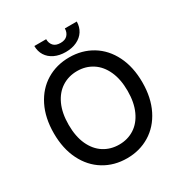

<svg xmlns="http://www.w3.org/2000/svg" viewBox="-202 -1038 1139 1198"><g transform="rotate(-30 367.5 -439.0)"><path d="M368.2 9.8Q275.9 9.8 203.4 -34.4Q130.9 -78.6 89.8 -160.9Q48.8 -243.2 48.8 -353.5Q48.8 -464.4 89.8 -546.6Q130.9 -628.9 203.4 -672.9Q275.9 -716.8 368.2 -716.8Q459.5 -716.8 532 -672.9Q604.5 -628.9 645.5 -546.6Q686.5 -464.4 686.5 -353.5Q686.5 -243.2 645.5 -160.9Q604.5 -78.6 532 -34.4Q459.5 9.8 368.2 9.8ZM368.2 -618.2Q306.6 -618.2 258.3 -587.4Q210 -556.6 182.6 -497.1Q155.3 -437.5 155.3 -353.5Q155.3 -269.5 182.6 -210Q210 -150.4 258.3 -119.6Q306.6 -88.9 368.2 -88.9Q429.2 -88.9 477.3 -119.6Q525.4 -150.4 552.7 -210.2Q580.1 -270 580.1 -353.5Q580.1 -437.5 552.7 -497.1Q525.4 -556.6 477.3 -587.4Q429.2 -618.2 368.2 -618.2ZM368.2 -755.9Q322.3 -755.9 287.6 -772.5Q252.9 -789.1 234.4 -818.6Q215.8 -848.1 215.8 -886.7H300.8Q300.8 -858.4 317.1 -839.8Q333.5 -821.3 368.2 -821.3Q401.9 -821.3 418.7 -840.1Q435.5 -858.9 435.5 -886.7H521.5Q521 -848.1 502.2 -818.6Q483.4 -789.1 448.7 -772.5Q414.1 -755.9 368.2 -755.9Z"/></g></svg>

Font: Pretendard GOV Medium
Style: Regular
Weight: 500
Designer: Base glyphs from Inter by Rasmus Andersson; Hangeul glyphs from Noto Sans CJK(Source Han Sans) by Jang Soo-young and Kan
Foundry: Kil Hyung-jin
Version: Version 1.309